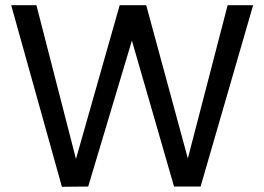

<svg xmlns="http://www.w3.org/2000/svg" viewBox="-20 -717 1016 738"><path d="M855 -697C855 -697 702 -108 702 -108C702 -108 542 -697 542 -697C542 -697 440 -697 440 -697C440 -697 272 -106 272 -106C272 -106 120 -697 120 -697C120 -697 23 -697 23 -697C23 -697 218 1 218 1C218 1 319 0 319 0C319 0 487 -561 487 -561C487 -561 649 0 649 0C649 0 751 0 751 0C751 0 953 -697 953 -697C953 -697 855 -697 855 -697Z"/></svg>

Font: Girnar Poppins
Style: Regular
Weight: 500
Designer: Ninad Kale (Devanagari), Jonny Pinhorn (Latin)
Foundry: Indian Type Foundry
Version: ""